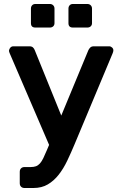

<svg xmlns="http://www.w3.org/2000/svg" viewBox="-20 -752 610 962"><path d="M345 -614Q323 -614 323 -636V-709Q323 -719 329 -725.5Q335 -732 345 -732H418Q428 -732 434.5 -725.5Q441 -719 441 -709V-636Q441 -626 434.5 -620Q428 -614 418 -614ZM157 -614Q135 -614 135 -636V-709Q135 -719 141 -725.5Q147 -732 157 -732H230Q240 -732 246.5 -725.5Q253 -719 253 -709V-636Q253 -626 246.5 -620Q240 -614 230 -614ZM103 190Q92 190 85.5 183.5Q79 177 79 166V109Q79 98 85.5 91.5Q92 85 103 85H134Q149 85 160 81Q171 77 180 67Q189 57 197 40.5Q205 24 215 0L226 -26L29 -484Q25 -493 25 -498Q26 -507 32 -513.5Q38 -520 47 -520H127Q139 -520 145 -514.5Q151 -509 154 -501L287 -173L423 -501Q427 -509 433 -514.5Q439 -520 451 -520H527Q535 -520 541.5 -514Q548 -508 548 -500Q548 -493 544 -484L354 -30Q336 13 317 53Q298 93 274 123.5Q250 154 219.5 172Q189 190 147 190Z"/></svg>

Font: Fz Rubik Med
Style: Regular
Weight: 500
Designer: Hubert and Fischer
Foundry: Hubert and Fischer
Version: Vit hóa bi FontZin.com